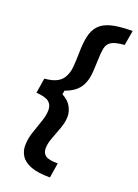

<svg xmlns="http://www.w3.org/2000/svg" viewBox="-155 -725 681 949"><g transform="rotate(20 186.0 -250.0)"><path d="M235 160Q168.3 160 131.7 145Q95 130 80.4 105.8Q65.8 81.7 65.8 53.3Q65.8 19.2 77.9 -17.5Q90 -54.2 102.1 -88.3Q114.2 -122.5 114.2 -150Q114.2 -178.3 95.4 -192.9Q76.7 -207.5 29.2 -210.8L41.7 -289.2Q85.8 -293.3 109.6 -307.1Q133.3 -320.8 144.2 -345.8Q154.2 -366.7 156.7 -395.4Q159.2 -424.2 160 -461.7Q160 -515 167.9 -552.9Q175.8 -590.8 197.5 -614.6Q219.2 -638.3 260.8 -649.2Q302.5 -660 371.7 -660L358.3 -581.7Q310 -578.3 289.6 -565.4Q269.2 -552.5 264.6 -526.7Q260 -500.8 259.2 -460Q258.3 -425 255.8 -396.2Q253.3 -367.5 244.2 -345Q234.2 -318.3 213.3 -299.6Q192.5 -280.8 155.8 -267.5L152.5 -247.5Q186.7 -229.2 200.4 -203.3Q214.2 -177.5 214.2 -153.3Q214.2 -124.2 202.1 -90.4Q190 -56.7 177.9 -25Q165.8 6.7 165.8 31.7Q165.8 55.8 182.1 68.8Q198.3 81.7 247.5 81.7Z"/></g></svg>

Font: Familjen Grotesk Medium
Style: Italic
Weight: 500
Italic angle: -9.46201°
Designer: Anders Wikstroem, Jonas Baeckman, Matilda Gysing, Kristian Moeller
Foundry: Familjen STHLM AB
Version: Version 2.002; ttfautohint (v1.8.4.7-5d5b)